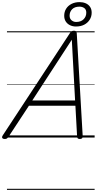

<svg xmlns="http://www.w3.org/2000/svg" viewBox="-66 -1302 916 1818"><path d="M-22 14Q-38 14 -44 5Q-50 -4 -40 -20L597 -990Q605 -1002 613 -1006.5Q621 -1011 635 -1011Q648 -1011 654 -1005.5Q660 -1000 661 -984L717 -14Q718 0 711.5 7Q705 14 690 14Q676 14 670.5 8.5Q665 3 664 -10L648 -301H208L16 -9Q6 5 -1 9.5Q-8 14 -22 14ZM240 -351H645L614 -926ZM653 -1051Q623 -1051 597.5 -1063Q572 -1075 557 -1098Q542 -1121 542 -1153Q542 -1190 560 -1219Q578 -1248 611 -1265Q644 -1282 688 -1282Q719 -1282 745 -1271Q771 -1260 786.5 -1237.5Q802 -1215 802 -1182Q802 -1145 783 -1115Q764 -1085 731 -1068Q698 -1051 653 -1051ZM655 -1094Q700 -1094 725.5 -1119.5Q751 -1145 751 -1182Q751 -1212 732 -1225.5Q713 -1239 687 -1239Q641 -1239 617 -1214.5Q593 -1190 593 -1154Q593 -1125 612 -1109.5Q631 -1094 655 -1094ZM0 486H830V496H0ZM0 -20H830V0H0ZM0 -505H830V-500H0ZM0 -1006H830V-996H0Z"/></svg>

Font: Playwrite CA Guides
Style: Regular
Weight: 400
Designer: Veronika Burian, José Scaglione
Foundry: TypeTogether
Version: Version 1.003